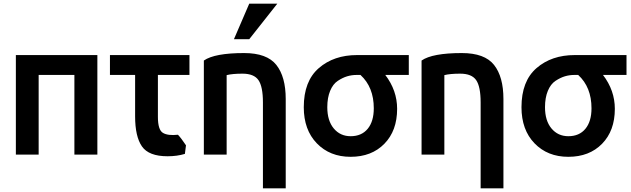

<svg xmlns="http://www.w3.org/2000/svg" viewBox="-20 -835 3459 1053"><path d="M514 -533V13H388V-424H192V13H67V-533Z M1000 -38 994 9Q951 22 899 22Q796 22 758.5 -32Q721 -86 721 -197V-424H583V-533H1019V-424H846V-194Q846 -122 874 -106Q901 -90 956 -96Q974 -77 1000 -38Z M1098 13V-503Q1157 -544 1319 -544Q1444 -544 1495.5 -479Q1547 -414 1547 -292V198H1422V-273Q1422 -360 1397.5 -395.5Q1373 -431 1310 -431Q1255 -431 1223 -423V13ZM1347 -620H1263L1347 -815H1501Z M2158 -238Q2158 -118 2088 -46.5Q2018 25 1903 25Q1789 25 1717.5 -49Q1646 -123 1646 -247Q1646 -390 1728.5 -461.5Q1811 -533 1938 -533H2222V-424H2093Q2158 -339 2158 -238ZM2030 -241Q2030 -357 1957 -424H1936Q1909 -424 1884 -416.5Q1859 -409 1832.5 -391.5Q1806 -374 1790.5 -336.5Q1775 -299 1775 -247Q1775 -173 1810.5 -130.5Q1846 -88 1903 -88Q1963 -88 1996.5 -128.5Q2030 -169 2030 -241Z M2292 13V-503Q2351 -544 2513 -544Q2638 -544 2689.5 -479Q2741 -414 2741 -292V198H2616V-273Q2616 -360 2591.5 -395.5Q2567 -431 2504 -431Q2449 -431 2417 -423V13Z M3352 -238Q3352 -118 3282 -46.5Q3212 25 3097 25Q2983 25 2911.5 -49Q2840 -123 2840 -247Q2840 -390 2922.5 -461.5Q3005 -533 3132 -533H3416V-424H3287Q3352 -339 3352 -238ZM3224 -241Q3224 -357 3151 -424H3130Q3103 -424 3078 -416.5Q3053 -409 3026.5 -391.5Q3000 -374 2984.5 -336.5Q2969 -299 2969 -247Q2969 -173 3004.5 -130.5Q3040 -88 3097 -88Q3157 -88 3190.5 -128.5Q3224 -169 3224 -241Z"/></svg>

Font: Repo
Style: DemiBold
Weight: 600
Designer: Stefan Peev
Foundry: Context Ltd
Version: Version 001.000